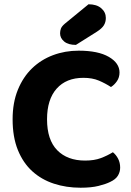

<svg xmlns="http://www.w3.org/2000/svg" viewBox="-20 -861 614 898"><path d="M539 -522Q539 -499 527 -481.5Q515 -464 499 -454Q473 -471 442.5 -484Q412 -497 370 -497Q290 -497 245 -446.5Q200 -396 200 -303Q200 -207 247.5 -158.5Q295 -110 378 -110Q421 -110 451.5 -121.5Q482 -133 508 -149Q523 -137 532.5 -118.5Q542 -100 542 -77Q542 -57 531.5 -39.5Q521 -22 495 -10Q475 0 441 8.5Q407 17 357 17Q290 17 232 -2Q174 -21 131 -60Q88 -99 63.5 -159.5Q39 -220 39 -303Q39 -381 63.5 -441Q88 -501 130 -541.5Q172 -582 228 -603Q284 -624 348 -624Q439 -624 489 -595Q539 -566 539 -522ZM394 -841Q432 -841 453.5 -822.5Q475 -804 475 -777Q475 -758 466 -743Q457 -728 432 -712L335 -651Q299 -651 280 -667Q261 -683 261 -705Q261 -717 265 -727.5Q269 -738 283 -750Z"/></svg>

Font: Baloo Bhaina 2
Style: Bold
Weight: 700
Designer: Yesha Goshar, Manish Minz, Shuchita Grover and Ek Type
Foundry: Ek Type
Version: Version 1.640;hotconv 1.0.111;makeotfexe 2.5.65597; ttfautoh